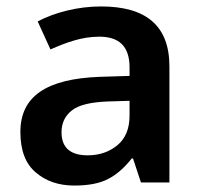

<svg xmlns="http://www.w3.org/2000/svg" viewBox="-20 -572 628 602"><path d="M296.9 -551.8C222.7 -551.8 151.4 -532.7 98.1 -504.9L138.2 -417C187 -438.5 236.3 -457 291 -457C351.1 -457 386.2 -429.2 386.2 -360.8V-334L292 -331.1C125.5 -324.7 43.9 -270 43.9 -158.2C43.9 -100.6 60.1 -58.1 92.3 -31.2C124 -3.9 164.6 9.8 212.9 9.8C257.3 9.8 293 2.9 318.8 -10.7C344.7 -23.9 369.6 -45.4 393.1 -75.2H397L421.9 0H511.2V-363.8C511.2 -492.2 437 -551.8 296.9 -551.8ZM386.2 -255.9V-210C386.2 -168.5 373.5 -137.7 348.1 -116.7C322.8 -95.7 291.5 -85 254.9 -85C205.6 -85 172.9 -105 172.9 -157.2C172.9 -186 183.6 -208.5 205.1 -225.6C226.1 -242.7 264.6 -252 319.8 -253.9Z"/></svg>

Font: Noto Reveo Sans
Style: Regular
Weight: 600
Designer: Monotype Design Team
Foundry: Monotype Imaging Inc.
Version: Version 2.007